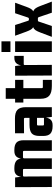

<svg xmlns="http://www.w3.org/2000/svg" viewBox="900 -1612 722 2561"><g transform="rotate(-90 1260.5 -331.0)"><path d="M284 -500H300Q368 -500 399 -471.5Q430 -443 430 -375V0H288V-371Q288 -385 274 -385H201Q187 -385 187 -371L189 0H47L45 -490H174L187 -385H182Q182 -438 206.5 -469Q231 -500 284 -500ZM527 -500H541Q609 -500 640 -471.5Q671 -443 671 -375V0H529V-371Q529 -385 515 -385H444Q430 -385 430 -371H425V-385Q425 -438 449.5 -469Q474 -500 527 -500Z M873 10H858Q791 10 759.5 -19Q728 -48 728 -115V-163Q728 -238 762 -268Q796 -298 878 -298H985V-198H882Q868 -198 868 -184V-119Q868 -105 882 -105H969V-358Q969 -372 955 -372L764 -371V-491L957 -492Q1040 -493 1076 -459.5Q1112 -426 1112 -347V0H982L969 -105H974Q974 -53 950 -21.5Q926 10 873 10Z M1476 -490V-380H1356L1366 -390V-134Q1366 -120 1380 -120H1476V0H1394Q1304 0 1264 -35.5Q1224 -71 1224 -150V-390L1234 -380H1174V-490H1234L1224 -480V-615H1366V-480L1356 -490Z M1771 -500H1796V-375H1688Q1674 -375 1674 -361L1676 0H1534L1532 -490H1661L1674 -385H1669Q1669 -438 1693.5 -469Q1718 -500 1771 -500Z M1990 0H1848V-490H1990ZM1990 -552H1848V-672H1990Z M2195 0H2050L2107 -151Q2123 -194 2138 -216.5Q2153 -239 2176.5 -248Q2200 -257 2240 -259L2241 -234Q2206 -236 2184.5 -245.5Q2163 -255 2148.5 -277.5Q2134 -300 2119 -341L2065 -490H2208L2264 -318Q2266 -311 2269 -308.5Q2272 -306 2279 -306H2291Q2303 -306 2307 -317L2365 -490H2505L2451 -341Q2437 -302 2423.5 -280Q2410 -258 2391 -248Q2372 -238 2341 -235L2340 -258Q2376 -255 2397.5 -245Q2419 -235 2433.5 -213Q2448 -191 2463 -151L2520 0H2372L2313 -174Q2309 -186 2299 -186H2268Q2261 -186 2258.5 -183.5Q2256 -181 2254 -175Z"/></g></svg>

Font: Gemunu Libre ExtraLight ExtraBold
Style: Regular
Weight: 800
Version: Version 1.100